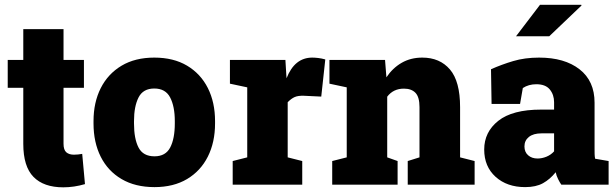

<svg xmlns="http://www.w3.org/2000/svg" viewBox="-20 -782 2605 813"><path d="M248 11.2Q165 11.2 121.8 -33Q78.6 -77.1 78.6 -172.9V-410.2H12.7V-528.3H78.6V-658.7H249V-528.3H335.4V-410.2H249V-173.3Q249 -147.5 260.7 -137.2Q272.5 -127 293 -127Q301.8 -127 310.5 -127.9Q319.3 -128.9 328.1 -130.4L339.8 -2.4Q293.5 11.2 248 11.2Z M634.3 10.3Q552.7 10.3 494.9 -23.7Q437 -57.6 406.5 -118.4Q376 -179.2 376 -259.3V-269Q376 -348.1 406.5 -408.7Q437 -469.2 494.6 -503.7Q552.2 -538.1 633.3 -538.1Q714.8 -538.1 772.2 -503.9Q829.6 -469.7 860.1 -409.2Q890.6 -348.6 890.6 -269V-259.3Q890.6 -179.7 860.1 -118.9Q829.6 -58.1 772.2 -23.9Q714.8 10.3 634.3 10.3ZM634.3 -120.1Q681.2 -120.1 700.7 -157.5Q720.2 -194.8 720.2 -259.3V-269Q720.2 -331.5 700.4 -369.4Q680.7 -407.2 633.3 -407.2Q585.9 -407.2 566.7 -369.4Q547.4 -331.5 547.4 -269V-259.3Q547.4 -194.3 566.7 -157.2Q585.9 -120.1 634.3 -120.1Z M965.3 0V-100.1L1026.9 -115.7V-412.1L953.6 -427.7V-528.3H1188.5L1192.4 -463.9L1193.4 -450.7Q1227.5 -538.1 1302.2 -538.1Q1313 -538.1 1327.6 -536.4Q1342.3 -534.7 1357.4 -530.3L1340.3 -373L1267.1 -376.5Q1241.7 -377.4 1227.3 -370.8Q1212.9 -364.3 1198.2 -349.1V-115.7L1259.8 -100.1V0Z M1386.7 0V-100.1L1448.2 -115.7V-412.1L1375 -427.7V-528.3H1610.4L1616.2 -454.6Q1642.6 -494.1 1680.9 -516.1Q1719.2 -538.1 1768.1 -538.1Q1842.3 -538.1 1885.3 -487.8Q1928.2 -437.5 1928.2 -328.1V-115.7L1989.7 -100.1V0H1706.5V-100.1L1756.3 -115.7V-328.6Q1756.3 -371.1 1739.3 -388.9Q1722.2 -406.7 1690.4 -406.7Q1645.5 -406.7 1619.6 -372.6V-115.7L1663.6 -100.1V0Z M2203.6 10.3Q2127 10.3 2078.6 -33.2Q2030.3 -76.7 2030.3 -148.9Q2030.3 -223.1 2090.1 -270.5Q2149.9 -317.9 2271 -317.9H2326.2V-349.1Q2326.2 -380.9 2308.1 -403.1Q2290 -425.3 2251 -425.3Q2218.3 -425.3 2193.8 -409.2L2182.1 -341.8H2061.5L2059.1 -488.8Q2104 -508.8 2153.1 -523.4Q2202.1 -538.1 2262.7 -538.1Q2370.6 -538.1 2434.1 -488.5Q2497.6 -439 2497.6 -347.2V-152.3Q2497.6 -141.1 2497.8 -130.4Q2498 -119.6 2500 -109.9L2557.1 -100.1V0H2356.9Q2350.6 -8.8 2343.3 -23.4Q2335.9 -38.1 2333 -52.7Q2309.1 -22.9 2279.3 -6.3Q2249.5 10.3 2203.6 10.3ZM2256.3 -110.8Q2274.9 -110.8 2293.7 -118.4Q2312.5 -126 2326.2 -141.1V-217.3H2272.9Q2238.3 -217.3 2219.5 -202.1Q2200.7 -187 2200.7 -162.1Q2200.7 -138.2 2216.3 -124.5Q2231.9 -110.8 2256.3 -110.8ZM2165 -628.4 2266.6 -761.7H2441.4L2442.4 -758.8L2305.7 -628.4Z"/></svg>

Font: Roboto Slab Black
Style: Regular
Weight: 900
Designer: Google
Version: Version 2.000; ttfautohint (v1.8.1.43-b0c9)